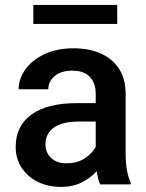

<svg xmlns="http://www.w3.org/2000/svg" viewBox="-20 -729 579 759"><path d="M376 0Q367.2 -19.5 362.3 -52.2Q339.4 -26.9 304.2 -8.5Q269 9.8 220.7 9.8Q168.9 9.8 128.4 -10.7Q87.9 -31.2 64.9 -66.9Q42 -102.5 42 -147.5Q42 -231.4 104.7 -276.4Q167.5 -321.3 283.2 -321.3H358.4V-357.9Q358.4 -399.9 335.4 -424.8Q312.5 -449.7 265.1 -449.7Q222.2 -449.7 196.5 -428.7Q170.9 -407.7 170.9 -376H53.7Q53.7 -418 80.6 -455.1Q107.4 -492.2 156.2 -515.1Q205.1 -538.1 271.5 -538.1Q331.1 -538.1 377.2 -518.1Q423.3 -498 450 -457.8Q476.6 -417.5 476.6 -356.9V-122.1Q476.6 -50.3 496.6 -7.8V0ZM243.7 -83.5Q285.6 -83.5 315.7 -103.5Q345.7 -123.5 358.4 -148.4V-248.5H292Q226.1 -248.5 192.9 -224.6Q159.7 -200.7 159.7 -158.7Q159.7 -126.5 181.6 -105Q203.6 -83.5 243.7 -83.5ZM443.4 -709.5V-634.3H111.8V-709.5Z"/></svg>

Font: Vazirmatn FD Medium
Style: Regular
Weight: 500
Designer: Saber Rastikerdar
Foundry: Saber Rastikerdar
Version: Version 33.003